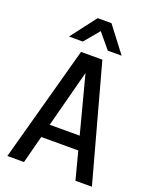

<svg xmlns="http://www.w3.org/2000/svg" viewBox="-182 -1126 985 1227"><g transform="rotate(20 310.5 -512.5)"><path d="M490 -852ZM490 -852H396L311 -954L226 -852H132L264 -1025H358ZM598 0H486L437 -188H185L136 0H23L238 -786H383ZM413 -280 311 -669 209 -280Z"/></g></svg>

Font: Tanohe Sans Medium
Style: Regular
Weight: 500
Designer: Village Type and Design LLC
Foundry: Cooper Hewitt Smithsonian Design Museum
Version: Version 1.00;September 29, 2021;FontCreator 13.0.0.2655 64-b